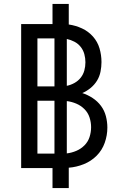

<svg xmlns="http://www.w3.org/2000/svg" viewBox="-20 -858 640 980"><path d="M248 102V0H88V-735H248V-838H331V-733Q331 -733 331 -733Q331 -733 331 -733Q366 -728 398.5 -713Q431 -698 454.5 -671.5Q478 -645 488 -611Q498 -577 498 -541Q498 -517 493 -492Q488 -467 475 -446Q462 -425 442.5 -409Q423 -393 400 -383Q428 -374 453 -357.5Q478 -341 495.5 -317.5Q513 -294 520.5 -265Q528 -236 528 -207Q528 -167 514.5 -129Q501 -91 473 -63Q445 -35 407.5 -20Q370 -5 331 -2V102ZM258 -417V-662H171V-417ZM321 -420Q341 -424 360 -434.5Q379 -445 392 -461.5Q405 -478 410.5 -498.5Q416 -519 416 -540Q416 -561 410.5 -581.5Q405 -602 392 -618.5Q379 -635 360 -645Q341 -655 321 -659ZM171 -74H258V-344H171ZM321 -75Q346 -78 369.5 -88Q393 -98 411 -116Q429 -134 437 -158.5Q445 -183 445 -209Q445 -234 437 -258.5Q429 -283 411 -301Q393 -319 369.5 -329Q346 -339 321 -342Z"/></svg>

Font: Iosevka Mono
Style: Regular
Weight: 400
Designer: Belleve Invis
Foundry: Belleve Invis
Version: Version 11.1.1